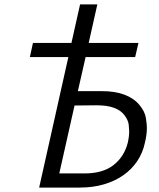

<svg xmlns="http://www.w3.org/2000/svg" viewBox="-20 -848 721 868"><path d="M367 -590 332 -436H440Q500 -436 542.5 -420Q585 -404 610 -374Q635 -344 639.5 -315Q644 -286 644 -270Q644 -239 635 -202Q625 -156 600 -119Q575 -82 537 -55.5Q499 -29 449.5 -14.5Q400 0 340 0H157L289 -590H115L129 -654H303L342 -828H420L381 -654H606L591 -590ZM248 -64H363Q445 -64 493.5 -102Q542 -140 558 -204Q564 -231 564 -255Q564 -264 562 -283.5Q560 -303 544 -325.5Q528 -348 497 -360Q466 -372 416 -372L317 -371Z"/></svg>

Font: Isabella Sans
Style: Italic
Weight: 400
Italic angle: -12°
Designer: Christian Thalmann (Catharsis Fonts), Cristiano Sobral
Foundry: The Isabella Sans Project Authors
Version: Version 2.026; ttfautohint (v1.8.4.7-5d5b-dirty)